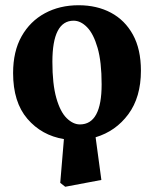

<svg xmlns="http://www.w3.org/2000/svg" viewBox="-20 -519 588 733"><path d="M285 -44Q368 -44 368 -197Q368 -283 352.5 -336.5Q337 -390 312.5 -415Q288 -440 261 -440Q180 -440 180 -283Q180 -198 195 -145Q210 -92 234.5 -68Q259 -44 285 -44ZM229 194 210 179 224 12Q139 -2 84.5 -65.5Q30 -129 30 -240Q30 -323 62.5 -380.5Q95 -438 151.5 -468.5Q208 -499 280 -499Q350 -499 403.5 -470.5Q457 -442 487.5 -386.5Q518 -331 518 -249Q518 -148 470 -83Q422 -18 345 5L367 168Z"/></svg>

Font: Source Serif 4
Style: Bold
Weight: 700
Designer: Frank Grießhammer
Foundry: Adobe
Version: Version 4.005;hotconv 1.1.0;makeotfexe 2.6.0